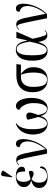

<svg xmlns="http://www.w3.org/2000/svg" viewBox="1234 -2077 853 3361"><g transform="rotate(-90 1660.5 -396.5)"><path d="M240 10Q174 10 132 -10Q90 -30 70 -63Q50 -96 50 -136Q50 -195 86 -228.5Q122 -262 183 -276V-277Q130 -288 98 -321.5Q66 -355 66 -405Q66 -468 117.5 -507Q169 -546 256 -546Q314 -546 351 -531Q388 -516 405.5 -492.5Q423 -469 423 -444Q423 -414 404.5 -398Q386 -382 339 -382Q339 -469 320.5 -502.5Q302 -536 250 -536Q210 -536 184 -506.5Q158 -477 158 -409Q158 -362 172.5 -330.5Q187 -299 205 -288Q246 -300 279 -307.5Q312 -315 333 -319Q351 -305 351 -280Q351 -258 336 -246Q321 -234 301 -234Q283 -235 258 -245.5Q233 -256 205 -271Q178 -252 161 -220Q144 -188 144 -140Q144 -77 172 -38.5Q200 0 261 0Q313 0 350.5 -26Q388 -52 404 -126Q416 -123 421.5 -114Q427 -105 427 -93Q427 -54 381.5 -22Q336 10 240 10ZM246 -606 236 -610 257 -766Q261 -792 276.5 -799.5Q292 -807 313 -800Q334 -793 353 -776V-764Z M651 0Q625 -130 607 -221Q589 -312 576 -371Q563 -430 552.5 -463Q542 -496 532 -509Q522 -522 509 -522Q491 -522 457 -489L450 -497Q489 -539 542 -539Q572 -539 592 -526Q612 -513 626.5 -481Q641 -449 655 -391Q669 -333 686 -243Q703 -153 729 -25Q769 -72 800 -126.5Q831 -181 848.5 -235.5Q866 -290 866 -335Q866 -385 852.5 -414.5Q839 -444 816 -459.5Q793 -475 763 -482Q763 -511 778.5 -527.5Q794 -544 821 -544Q867 -544 886.5 -509Q906 -474 906 -409Q906 -363 893.5 -308Q881 -253 857 -197Q833 -141 799 -90Q765 -39 722 0Z M1177 10Q1122 10 1079 -18.5Q1036 -47 1011 -105.5Q986 -164 986 -254Q986 -315 1006.5 -374Q1027 -433 1069.5 -479Q1112 -525 1177 -546L1183 -536Q1141 -508 1118.5 -464Q1096 -420 1087.5 -367.5Q1079 -315 1079 -260Q1079 -179 1087.5 -128.5Q1096 -78 1110 -50Q1124 -22 1142.5 -11.5Q1161 -1 1182 -1Q1214 -1 1243.5 -35.5Q1273 -70 1294 -151Q1279 -204 1266.5 -250Q1254 -296 1245 -337Q1260 -352 1278.5 -357.5Q1297 -363 1309 -363Q1342 -363 1359 -343Q1376 -323 1369 -285Q1365 -259 1352 -221.5Q1339 -184 1328 -153Q1343 -77 1366.5 -39Q1390 -1 1434 -1Q1475 -1 1505.5 -58.5Q1536 -116 1536 -242Q1536 -313 1515.5 -364.5Q1495 -416 1468 -446Q1441 -476 1419 -482Q1419 -511 1437.5 -527.5Q1456 -544 1485 -544Q1521 -544 1548 -521Q1575 -498 1592.5 -459Q1610 -420 1618.5 -372Q1627 -324 1627 -274Q1627 -189 1605 -125Q1583 -61 1543 -25.5Q1503 10 1448 10Q1392 10 1359.5 -21Q1327 -52 1309 -113Q1295 -54 1258 -22Q1221 10 1177 10Z M1946 10Q1841 10 1784 -59Q1727 -128 1727 -249Q1727 -356 1767 -419Q1807 -482 1873.5 -509Q1940 -536 2021 -536H2219L2209 -457H2044Q2093 -425 2129 -371.5Q2165 -318 2165 -241Q2165 -172 2142 -115Q2119 -58 2070.5 -24Q2022 10 1946 10ZM1948 0Q2008 0 2039.5 -58.5Q2071 -117 2071 -240Q2071 -318 2057.5 -375.5Q2044 -433 2032 -457H1990Q1962 -457 1932 -447.5Q1902 -438 1876.5 -414.5Q1851 -391 1835.5 -350Q1820 -309 1820 -246Q1820 -124 1848 -62Q1876 0 1948 0Z M2450 10Q2400 10 2361.5 -17Q2323 -44 2301 -102.5Q2279 -161 2279 -257Q2279 -402 2331 -474Q2383 -546 2470 -546Q2509 -546 2539.5 -529.5Q2570 -513 2592.5 -471Q2615 -429 2629 -352H2635L2676 -536H2786L2662 -251Q2680 -170 2692.5 -122Q2705 -74 2714.5 -50Q2724 -26 2732.5 -18.5Q2741 -11 2751 -11Q2766 -11 2782 -22Q2798 -33 2807 -41L2813 -32Q2800 -20 2779 -7Q2758 6 2725 6Q2675 6 2649.5 -28Q2624 -62 2607 -147H2603Q2590 -103 2571 -67.5Q2552 -32 2522.5 -11Q2493 10 2450 10ZM2464 -5Q2500 -5 2524.5 -36.5Q2549 -68 2569.5 -133.5Q2590 -199 2612 -302Q2592 -428 2563 -479.5Q2534 -531 2485 -531Q2450 -531 2425 -505Q2400 -479 2386.5 -421Q2373 -363 2373 -266Q2373 -123 2395 -64Q2417 -5 2464 -5Z M3021 0Q2995 -130 2977 -221Q2959 -312 2946 -371Q2933 -430 2922.5 -463Q2912 -496 2902 -509Q2892 -522 2879 -522Q2861 -522 2827 -489L2820 -497Q2859 -539 2912 -539Q2942 -539 2962 -526Q2982 -513 2996.5 -481Q3011 -449 3025 -391Q3039 -333 3056 -243Q3073 -153 3099 -25Q3139 -72 3170 -126.5Q3201 -181 3218.5 -235.5Q3236 -290 3236 -335Q3236 -385 3222.5 -414.5Q3209 -444 3186 -459.5Q3163 -475 3133 -482Q3133 -511 3148.5 -527.5Q3164 -544 3191 -544Q3237 -544 3256.5 -509Q3276 -474 3276 -409Q3276 -363 3263.5 -308Q3251 -253 3227 -197Q3203 -141 3169 -90Q3135 -39 3092 0Z"/></g></svg>

Font: Noto Serif Display SemiCondensed
Style: Regular
Weight: 400
Width: 4
Designer: Monotype Design Team
Foundry: Monotype Imaging Inc.
Version: Version 2.009